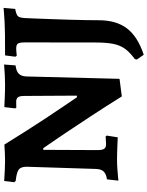

<svg xmlns="http://www.w3.org/2000/svg" viewBox="108 -798 843 1100"><g transform="rotate(-90 530.0 -248.5)"><path d="M527.2 27.4Q468.1 -66.8 414.7 -148.5Q361.2 -230.3 319.8 -291.8Q278.4 -353.3 254.4 -387.9Q230.5 -422.6 230.5 -422.6H221L219.6 -107.9Q220 -83.2 227.5 -73.1Q234.9 -62.9 254.2 -62.9Q259.6 -62.9 270.1 -63.7Q280.6 -64.4 289 -64.8Q297.5 -65.3 297.5 -65.3L302.7 -59L292.8 4Q292.8 4 279.1 3.5Q265.5 3 244.9 2Q224.4 1 202.8 0.5Q181.1 0 165.1 0Q138.8 0 110.8 2Q82.7 4 63.7 6Q44.6 8 44.6 8L51.9 -57.8Q82 -61.8 96.3 -76.1Q110.6 -90.3 111.6 -120.8L124.2 -518.2Q124.2 -551 107.7 -563.3Q91.2 -575.6 42.6 -580.6L35.5 -589.7L42.6 -646.5Q42.6 -646.5 61 -645.5Q79.5 -644.5 106.1 -643Q132.6 -641.5 156.6 -641.5Q178.1 -641.5 199.8 -642.5Q221.6 -643.5 236.3 -644.5Q251.1 -645.5 251.1 -645.5Q290.7 -581.1 329.7 -520.1Q368.8 -459 403.4 -406.4Q438.1 -353.8 465 -314.2Q491.9 -274.7 507 -252.2Q522.1 -229.8 522.1 -229.8H531.6L529.8 -534.7Q529.4 -558.5 521.8 -568.1Q514.3 -577.7 496.8 -577.7Q486.5 -577.7 476.1 -577.4Q465.6 -577.1 462 -577.1L458.6 -584.3L465.8 -645.5Q465.8 -645.5 479.2 -645Q492.6 -644.5 513 -643.5Q533.4 -642.5 554.8 -642Q576.3 -641.5 592.9 -641.5Q617 -641.5 644.3 -642.8Q671.6 -644.2 690.7 -645.7Q709.9 -647.3 709.9 -647.3L704.9 -581.4Q671.8 -577.4 657.1 -562.9Q642.4 -548.3 641.4 -518.4L627.9 14.3ZM765.8 153 738.4 113.3 740.9 102.1Q778.8 74.4 799.3 46.7Q819.7 19 827.9 -20.7Q836 -60.4 836 -122.7L836.6 -525.6Q836.6 -557.1 830 -567.4Q823.5 -577.7 801.8 -577.7Q795.4 -577.7 785.5 -576.9Q775.6 -576.1 767.7 -575.3Q759.8 -574.6 759.8 -574.6L754.6 -583.1L762.1 -641.5L885 -642Q919.1 -642.4 953.4 -644.2Q987.6 -646 1011 -648Q1034.3 -650.1 1034.3 -650.1L1028.5 -583.4Q996.2 -577.5 987.1 -568.2Q978 -558.9 976 -528.7Q974.6 -501.2 973.1 -460Q971.6 -418.7 969.8 -370.2Q968 -321.6 966.5 -271.9Q965 -222.3 964.3 -178.3Q963.5 -134.2 963.5 -102Q962.9 -2.7 915.9 58.1Q868.8 118.9 765.8 153Z"/></g></svg>

Font: Alegreya
Style: Regular
Weight: 400
Designer: Juan Pablo del Peral
Foundry: Huerta Tipografica
Version: Version 2.009